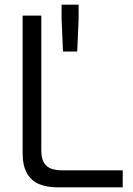

<svg xmlns="http://www.w3.org/2000/svg" viewBox="-20 -803 572 823"><path d="M225 0Q182 0 148.5 -13.5Q115 -27 96 -59.5Q77 -92 77 -148V-736H157V-159Q157 -123 169 -104.5Q181 -86 201 -79.5Q221 -73 242 -73H506V0ZM250 -582 244 -723V-783H317V-723L311 -582Z"/></svg>

Font: Exo Thin
Style: Regular
Weight: 400
Version: Version 2.000